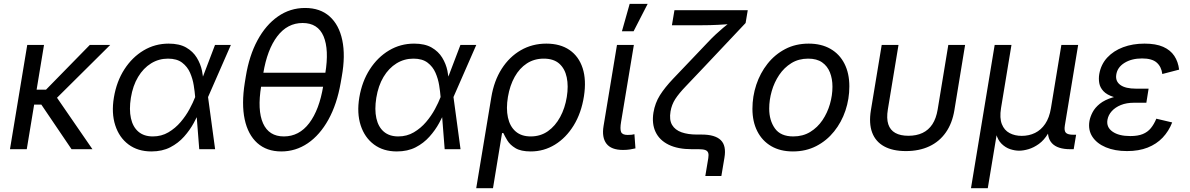

<svg xmlns="http://www.w3.org/2000/svg" viewBox="-20 -781 6228 1005"><path d="M210.4 -545.9 120.1 0H32.2L122.6 -545.9ZM557.1 -545.9 242.2 -233.4H125.5L138.2 -311.5H220.7L450.2 -545.9ZM354.5 0 194.8 -235.8 253.4 -305.7 463.9 0Z M772.5 11.7Q701.7 11.7 652.8 -24.7Q604 -61 583.3 -125Q562.5 -189 576.2 -271Q590.3 -355 631.1 -418.2Q671.9 -481.4 731.7 -517.1Q791.5 -552.7 862.8 -552.7Q918.9 -552.7 954.6 -532.2Q990.2 -511.7 1010 -479.2Q1029.8 -446.8 1037.4 -410.4Q1044.9 -374 1045.4 -342.3H1077.1L1068.8 -274.4L1106 0H1022.9L1001.5 -274.4Q999.5 -300.3 994.1 -334.2Q988.8 -368.2 974.9 -400.1Q960.9 -432.1 933.3 -453.1Q905.8 -474.1 859.4 -474.1Q811 -474.1 770.8 -449.2Q730.5 -424.3 702.9 -378.4Q675.3 -332.5 665 -269Q655.3 -207.5 665.3 -162.1Q675.3 -116.7 704.3 -91.8Q733.4 -66.9 779.8 -66.9Q825.2 -66.9 861.6 -88.4Q897.9 -109.9 925.5 -142.3Q953.1 -174.8 971.9 -209.7Q990.7 -244.6 1001 -271.5L1105.5 -545.9H1188.5L1068.4 -271.5L1054.7 -206.5H1027.8Q1014.6 -174.8 994.1 -137.2Q973.6 -99.6 943.4 -65.7Q913.1 -31.7 871.1 -10Q829.1 11.7 772.5 11.7Z M1452.6 11.7Q1376 11.7 1326.9 -32.2Q1277.8 -76.2 1260.7 -156.5Q1243.7 -236.8 1261.2 -347.2L1266.6 -380.4Q1284.2 -489.3 1327.6 -569.8Q1371.1 -650.4 1434.8 -694.8Q1498.5 -739.3 1577.1 -739.3Q1655.8 -739.3 1705.3 -695.1Q1754.9 -650.9 1771.7 -570.3Q1788.6 -489.7 1769 -380.4L1763.2 -347.2Q1743.7 -235.4 1699 -154.8Q1654.3 -74.2 1591.1 -31.2Q1527.8 11.7 1452.6 11.7ZM1465.8 -66.9Q1545.9 -66.9 1598.6 -136.5Q1651.4 -206.1 1671.9 -331.1L1682.6 -396.5Q1703.1 -521.5 1673.6 -591.1Q1644 -660.6 1564 -660.6Q1484.4 -660.6 1431.4 -591.1Q1378.4 -521.5 1357.9 -396.5L1347.2 -331.1Q1326.2 -204.1 1356.9 -135.5Q1387.7 -66.9 1465.8 -66.9ZM1322.3 -327.1 1334.5 -400.4H1710L1697.8 -327.1Z M2057.1 11.7Q1986.3 11.7 1937.5 -24.7Q1888.7 -61 1867.9 -125Q1847.2 -189 1860.8 -271Q1875 -355 1915.8 -418.2Q1956.5 -481.4 2016.4 -517.1Q2076.2 -552.7 2147.5 -552.7Q2203.6 -552.7 2239.3 -532.2Q2274.9 -511.7 2294.7 -479.2Q2314.5 -446.8 2322 -410.4Q2329.6 -374 2330.1 -342.3H2361.8L2353.5 -274.4L2390.6 0H2307.6L2286.1 -274.4Q2284.2 -300.3 2278.8 -334.2Q2273.4 -368.2 2259.5 -400.1Q2245.6 -432.1 2218 -453.1Q2190.4 -474.1 2144 -474.1Q2095.7 -474.1 2055.4 -449.2Q2015.1 -424.3 1987.5 -378.4Q1960 -332.5 1949.7 -269Q1939.9 -207.5 1950 -162.1Q1960 -116.7 1989 -91.8Q2018.1 -66.9 2064.5 -66.9Q2109.9 -66.9 2146.2 -88.4Q2182.6 -109.9 2210.2 -142.3Q2237.8 -174.8 2256.6 -209.7Q2275.4 -244.6 2285.6 -271.5L2390.1 -545.9H2473.1L2353 -271.5L2339.4 -206.5H2312.5Q2299.3 -174.8 2278.8 -137.2Q2258.3 -99.6 2228 -65.7Q2197.8 -31.7 2155.8 -10Q2113.8 11.7 2057.1 11.7Z M2472.7 204.1 2551.8 -272.5Q2565.9 -357.9 2606 -420.7Q2646 -483.4 2706.1 -518.1Q2766.1 -552.7 2839.8 -552.7Q2912.6 -552.7 2961.2 -519.3Q3009.8 -485.8 3029.8 -424.1Q3049.8 -362.3 3036.6 -277.3Q3022.9 -189.5 2982.9 -124.5Q2942.9 -59.6 2884.8 -23.9Q2826.7 11.7 2758.3 11.7Q2706.5 11.7 2678 -5.6Q2649.4 -22.9 2635.7 -45.7Q2622.1 -68.4 2614.7 -84.5H2607.9L2560.5 204.1ZM2757.8 -66.9Q2809.1 -66.9 2847.9 -94.2Q2886.7 -121.6 2912.1 -168.5Q2937.5 -215.3 2946.8 -273.4Q2956.1 -330.6 2946.5 -376Q2937 -421.4 2907.5 -447.8Q2877.9 -474.1 2826.2 -474.1Q2776.4 -474.1 2737.8 -449Q2699.2 -423.8 2674.1 -378.9Q2648.9 -334 2638.7 -273.9Q2628.4 -212.9 2638.7 -166Q2648.9 -119.1 2679 -93Q2709 -66.9 2757.8 -66.9Z M3241.2 3.9Q3179.7 3.9 3154.5 -28.8Q3129.4 -61.5 3139.2 -121.1L3209.5 -545.9H3297.9L3231 -143.1Q3224.6 -106 3231 -90.3Q3237.3 -74.7 3265.1 -74.7Q3279.3 -74.7 3286.9 -75.7Q3294.4 -76.7 3300.8 -78.6L3306.2 -4.4Q3295.4 -1.5 3278.1 1.2Q3260.7 3.9 3241.2 3.9ZM3235.4 -617.2 3275.9 -760.7H3370.1L3296.4 -617.2Z M3671.9 140.1 3687.5 46.4Q3690.4 28.8 3686.8 18.6Q3683.1 8.3 3671.4 4.2Q3659.7 0 3638.2 0H3601.6Q3528.3 0 3480.2 -23.4Q3432.1 -46.9 3411.6 -90.1Q3391.1 -133.3 3400.4 -191.9Q3408.7 -241.7 3434.3 -282.5Q3460 -323.2 3503.4 -368.9Q3546.9 -414.6 3607.9 -478.5L3685.1 -559.6Q3706.5 -582.5 3726.6 -601.1Q3746.6 -619.6 3764.6 -634.8Q3782.7 -649.9 3798.8 -662.6Q3814.9 -675.3 3828.6 -685.5L3822.8 -657.2Q3804.7 -655.3 3783.4 -653.8Q3762.2 -652.3 3739.7 -651.1Q3717.3 -649.9 3695.8 -649.4Q3674.3 -648.9 3655.3 -648.9H3497.1L3510.3 -727.5H3894L3882.8 -660.6L3663.1 -427.7Q3606.4 -367.7 3570.1 -329.8Q3533.7 -292 3514.6 -262.5Q3495.6 -232.9 3489.7 -197.3Q3482.4 -153.3 3498 -127Q3513.7 -100.6 3547.4 -88.6Q3581.1 -76.7 3627.9 -76.7H3652.8Q3722.7 -76.7 3752.7 -47.6Q3782.7 -18.6 3772 44.4L3755.9 140.1Z M4130.4 11.7Q4064.5 11.7 4017.1 -15.9Q3969.7 -43.5 3944.1 -93.8Q3918.5 -144 3918.5 -211.4Q3918.5 -276.4 3938.7 -337.4Q3959 -398.4 3997.3 -447Q4035.6 -495.6 4090.1 -524.2Q4144.5 -552.7 4212.9 -552.7Q4278.8 -552.7 4326.7 -525.4Q4374.5 -498 4400.1 -447.8Q4425.8 -397.5 4425.8 -329.1Q4425.8 -263.2 4405.3 -202.1Q4384.8 -141.1 4345.9 -92.8Q4307.1 -44.4 4252.7 -16.4Q4198.2 11.7 4130.4 11.7ZM4132.3 -66.9Q4182.6 -66.9 4220.9 -90.3Q4259.3 -113.8 4285.2 -152.1Q4311 -190.4 4324.2 -236.3Q4337.4 -282.2 4337.4 -327.1Q4337.4 -368.7 4324.2 -401.9Q4311 -435.1 4283.2 -454.6Q4255.4 -474.1 4210.4 -474.1Q4160.6 -474.1 4122.6 -450.7Q4084.5 -427.2 4058.6 -388.7Q4032.7 -350.1 4019.5 -304Q4006.3 -257.8 4006.3 -212.4Q4006.3 -150.9 4036.1 -108.9Q4065.9 -66.9 4132.3 -66.9Z M4721.7 9.8Q4652.8 9.8 4607.9 -14.9Q4563 -39.6 4545.2 -87.2Q4527.3 -134.8 4538.6 -204.1L4595.2 -545.9H4683.1L4627.4 -208.5Q4619.6 -161.1 4629.6 -130.6Q4639.6 -100.1 4666.3 -85.2Q4692.9 -70.3 4734.9 -70.3Q4777.3 -70.3 4808.8 -85.2Q4840.3 -100.1 4860.4 -130.6Q4880.4 -161.1 4888.2 -208.5L4943.8 -545.9H5031.7L4975.6 -204.1Q4964.4 -135.7 4930.9 -87.9Q4897.5 -40 4844.5 -15.1Q4791.5 9.8 4721.7 9.8Z M5062.5 204.1 5186.5 -545.9H5274.4L5219.7 -214.8Q5211.4 -163.1 5224.1 -131.1Q5236.8 -99.1 5264.4 -84.5Q5292 -69.8 5328.1 -69.8Q5366.2 -69.8 5397.7 -85.2Q5429.2 -100.6 5450.9 -132.6Q5472.7 -164.6 5481 -214.8L5535.6 -545.9H5623.5L5553.7 -123.5Q5549.3 -96.7 5559.1 -86.2Q5568.8 -75.7 5598.6 -75.7H5612.8L5600.1 0H5582.5Q5515.6 0 5486.6 -31Q5457.5 -62 5467.8 -122.6L5476.1 -171.9H5496.1Q5487.3 -117.7 5466.3 -82.5Q5445.3 -47.4 5418.2 -27.8Q5391.1 -8.3 5363.8 -0.2Q5336.4 7.8 5314.5 7.8Q5292.5 7.8 5267.8 -0.2Q5243.2 -8.3 5222.9 -28.1Q5202.6 -47.9 5193.4 -82.8Q5184.1 -117.7 5192.9 -171.9H5212.9L5150.4 204.1Z M5879.4 9.8Q5815.4 9.8 5768.3 -10Q5721.2 -29.8 5698 -65.2Q5674.8 -100.6 5682.6 -147.5Q5686.5 -169.4 5699 -193.4Q5711.4 -217.3 5736.8 -237.8Q5762.2 -258.3 5804.7 -271.2Q5847.2 -284.2 5910.6 -284.2H5986.8L5980.5 -243.2H5915Q5876.5 -243.2 5846.9 -231.2Q5817.4 -219.2 5799.3 -199Q5781.2 -178.7 5776.9 -154.3Q5770 -115.7 5803 -92.3Q5835.9 -68.8 5896.5 -68.8Q5936 -68.8 5961.7 -79.3Q5987.3 -89.8 6003.9 -110.1Q6020.5 -130.4 6032.7 -159.7L6115.7 -140.1Q6097.7 -94.2 6065.7 -60.5Q6033.7 -26.9 5987.3 -8.5Q5940.9 9.8 5879.4 9.8ZM5907.2 -261.7Q5846.2 -261.7 5809.8 -273.2Q5773.4 -284.7 5755.6 -304Q5737.8 -323.2 5733.9 -346.4Q5730 -369.6 5733.9 -393.1Q5742.7 -443.8 5775.6 -479.5Q5808.6 -515.1 5858.9 -533.9Q5909.2 -552.7 5970.7 -552.7Q6030.3 -552.7 6068.4 -535.9Q6106.4 -519 6126.7 -488.5Q6147 -458 6151.9 -416.5L6064 -393.6Q6059.1 -432.1 6034.4 -453.6Q6009.8 -475.1 5958 -475.1Q5903.3 -475.1 5865.7 -451.7Q5828.1 -428.2 5822.8 -389.2Q5817.9 -355.5 5844.5 -336.2Q5871.1 -316.9 5926.8 -316.9H5992.2L5983.4 -261.7Z"/></svg>

Font: Inter Variable
Style: Italic
Weight: 400
Italic angle: -9.39999°
Designer: Rasmus Andersson
Foundry: rsms
Version: Version 4.001;git-9221beed3